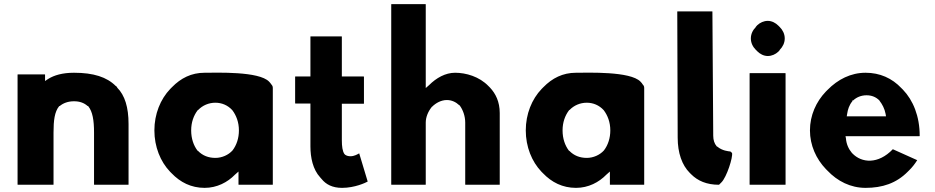

<svg xmlns="http://www.w3.org/2000/svg" viewBox="-20 -887 4524 929"><path d="M239 -246C239 -304 244 -346 266 -373L268 -374H269C286 -388 309 -397 338 -397C366 -397 387 -389 404 -374H406L407 -373C428 -347 435 -305 435 -246V6L436 7H601L602 6V-287C602 -368 584 -426 547 -463V-464L545 -467L541 -471H540C497 -514 433 -535 338 -535C282 -535 242 -523 213 -505L198 -495V-526L197 -527H66L65 -526V6L66 7H238L239 6Z M1290 -483 1282 -492C1233 -543 1028 -535 970 -535C906 -535 855 -509 812 -465L804 -457C756 -407 727 -335 727 -256C727 -177 756 -105 803 -56L810 -49C852 -5 905 22 970 22C1030 22 1081 -5 1117 -42L1134 -57V6L1135 7H1299L1300 6V-462C1300 -471 1296 -475 1290 -482ZM938 -355H939C960 -377 990 -390 1022 -390C1053 -390 1082 -378 1104 -354C1123 -329 1136 -296 1136 -256C1136 -219 1125 -185 1105 -159C1085 -137 1054 -123 1022 -123C989 -123 960 -134 938 -157H937L935 -159C917 -183 905 -216 905 -256C905 -295 917 -328 936 -353ZM1282 -488V-487Z M1408 -516V-388L1409 -386H1482V-179C1482 -124 1494 -67 1529 -29L1536 -21C1557 5 1588 22 1635 22C1697 22 1749 -3 1758 -8L1759 -9L1718 -145C1709 -140 1694 -131 1676 -131C1666 -131 1657 -133 1649 -139V-140L1647 -141C1637 -155 1634 -179 1634 -209V-385H1740L1741 -386V-515L1740 -517H1634V-710L1633 -711H1483L1482 -710V-517H1409Z M1874 -867 1873 -866V6L1874 7H2039L2040 6V-294C2040 -321 2052 -348 2068 -368L2069 -370H2070C2089 -389 2115 -403 2142 -403C2166 -403 2186 -393 2202 -378H2203L2204 -377C2220 -356 2231 -325 2231 -294V6L2232 7H2397L2398 6V-340C2398 -395 2378 -434 2351 -463L2344 -470C2299 -517 2234 -535 2182 -535C2135 -535 2091 -510 2056 -475L2040 -461V-866L2039 -867Z M3087 -483 3079 -492C3030 -543 2825 -535 2767 -535C2703 -535 2652 -509 2609 -465L2601 -457C2553 -407 2524 -335 2524 -256C2524 -177 2553 -105 2600 -56L2607 -49C2649 -5 2702 22 2767 22C2827 22 2878 -5 2914 -42L2931 -57V6L2932 7H3096L3097 6V-462C3097 -471 3093 -475 3087 -482ZM2735 -355H2736C2757 -377 2787 -390 2819 -390C2850 -390 2879 -378 2901 -354C2920 -329 2933 -296 2933 -256C2933 -219 2922 -185 2902 -159C2882 -137 2851 -123 2819 -123C2786 -123 2757 -134 2735 -157H2734L2732 -159C2714 -183 2702 -216 2702 -256C2702 -295 2714 -328 2733 -353ZM3079 -488V-487Z M3471 -5C3496 -30 3527 -126 3522 -147L3514 -154C3505 -155 3475 -157 3450 -178H3449L3447 -180C3437 -192 3431 -209 3431 -230L3427 -831L3426 -832H3258L3257 -831L3259 -221C3259 -147 3280 -88 3317 -51L3324 -44C3356 -12 3399 7 3459 7L3464 2Z M3644 -639C3657 -626 3675 -616 3695 -616C3714 -616 3732 -624 3746 -637L3753 -645V-646C3767 -660 3777 -679 3777 -701C3777 -723 3767 -742 3753 -756L3746 -763C3733 -776 3715 -786 3695 -786C3676 -786 3658 -778 3644 -765L3637 -757V-756C3623 -742 3613 -723 3613 -701C3613 -679 3623 -660 3637 -646ZM3780 7 3781 6V-532L3780 -533H3608L3607 -532V6L3608 7Z M4104 -397V-401H4108C4124 -416 4146 -426 4173 -426C4197 -426 4218 -418 4235 -401L4236 -399C4249 -382 4260 -362 4265 -336L4267 -324H4077L4079 -336C4082 -357 4089 -379 4104 -397ZM4102 -147C4086 -166 4075 -190 4073 -218L4071 -228H4429L4430 -230C4430 -325 4398 -402 4349 -453L4342 -460C4296 -509 4237 -535 4168 -535C4097 -535 4034 -503 3984 -452L3976 -444C3929 -395 3899 -329 3899 -256C3899 -184 3929 -118 3976 -69L3983 -62C4032 -10 4096 22 4168 22C4249 22 4317 0 4373 -57L4381 -65C4394 -78 4406 -93 4418 -112L4300 -165C4229 -91 4149 -98 4104 -145Z"/></svg>

Font: Hussar Woodtype
Style: SeBd
Weight: 900
Foundry: Cannot Into Space Fonts
Version: Version 1.07